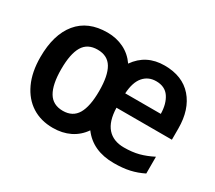

<svg xmlns="http://www.w3.org/2000/svg" viewBox="-109 -761 1097 981"><g transform="rotate(30 439.5 -271.0)"><path d="M616 -552Q722 -552 779.5 -486Q837 -420 837 -308V-242H510Q512 -163 546.5 -124Q581 -85 644 -85Q693 -85 731 -95Q769 -105 810 -126V-27Q772 -8 732 1Q692 10 639 10Q515 10 452 -75Q423 -33 379 -11.5Q335 10 279 10Q208 10 155.5 -23.5Q103 -57 73.5 -120.5Q44 -184 44 -272Q44 -405 104.5 -478.5Q165 -552 279 -552Q332 -552 376 -530.5Q420 -509 449 -467Q508 -552 616 -552ZM619 -461Q573 -461 544.5 -428Q516 -395 512 -328H722Q721 -387 696 -424Q671 -461 619 -461ZM279 -451Q220 -451 193.5 -406.5Q167 -362 167 -272Q167 -182 194 -136.5Q221 -91 280 -91Q338 -91 364.5 -136Q391 -181 391 -272Q391 -362 364.5 -406.5Q338 -451 279 -451Z"/></g></svg>

Font: Noto Sans Gujarati SemiCondensed SemiBold
Style: Regular
Weight: 600
Width: 4
Designer: Jelle Bosma - Monotype Design Team, Universal Thirst
Foundry: Monotype Imaging Inc.
Version: Version 2.106; ttfautohint (v1.8.4.7-5d5b)